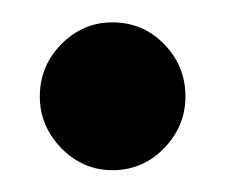

<svg xmlns="http://www.w3.org/2000/svg" viewBox="-20 -138 212 176"><path d="M83 18Q56 18 36.2 -2.2Q16.5 -22.5 16.5 -49.5Q16.5 -77.5 36.2 -97.5Q56 -117.5 83 -117.5Q111 -117.5 130.5 -97.5Q150 -77.5 150 -49.5Q150 -22.5 130.5 -2.2Q111 18 83 18Z"/></svg>

Font: Imbue 100pt
Style: Bold
Weight: 700
Designer: Tyler Finck
Foundry: Etcetera Type Company
Version: Version 1.102; ttfautohint (v1.8.3)